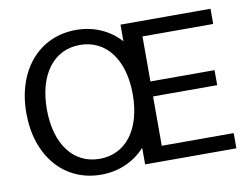

<svg xmlns="http://www.w3.org/2000/svg" viewBox="-76 -800 1193 920"><g transform="rotate(-10 520.0 -340.0)"><path d="M346 12C434 12 509 -23 561 -81V0H1005V-74H655V-314H967V-387H655V-606H999V-680H561V-599C509 -657 434 -692 346 -692C166 -692 43 -549 43 -340C43 -131 166 12 346 12ZM352 -64C224 -64 143 -172 143 -341C143 -510 224 -618 352 -618C480 -618 561 -510 561 -341C561 -172 480 -64 352 -64Z"/></g></svg>

Font: Ronzino
Style: Regular
Weight: 400
Designer: Nunzio Mazzaferro
Foundry: Collletttivo
Version: Version 1.000;Glyphs 3.3 (3337)